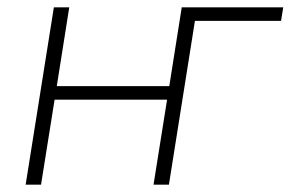

<svg xmlns="http://www.w3.org/2000/svg" viewBox="-20 -504 793 524"><path d="M50 0 127 -484H169L135 -269H442L476 -484H753L747 -447H512L441 0H399L436 -232H129L92 0Z"/></svg>

Font: Nunito Sans 12pt ExtraLight
Style: Italic
Weight: 200
Italic angle: -9°
Designer: Vernon Adams
Foundry: Vernon Adams
Version: Version 3.101;gftools[0.9.27]